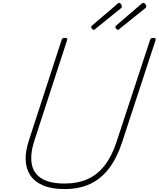

<svg xmlns="http://www.w3.org/2000/svg" viewBox="-20 -1274 1085 1313"><path d="M422 19Q332 19 273.5 -6.5Q215 -32 186 -77Q157 -122 155.5 -182.5Q154 -243 178 -315L401 -1000Q403 -1008 407.5 -1011.5Q412 -1015 424 -1015Q434 -1015 438 -1011.5Q442 -1008 439 -1000L215 -312Q187 -227 196 -160Q205 -93 260.5 -56Q316 -19 422 -19Q512 -19 579.5 -49.5Q647 -80 696 -143Q745 -206 776 -301L1006 -1000Q1008 -1008 1012.5 -1011.5Q1017 -1015 1029 -1015Q1049 -1015 1044 -1000L815 -301Q780 -194 725.5 -122.5Q671 -51 596 -16Q521 19 422 19ZM621 -1070Q615 -1070 609.5 -1076.5Q604 -1083 604 -1087Q604 -1089 604.5 -1092Q605 -1095 608 -1098L781 -1246Q785 -1249 786.5 -1251.5Q788 -1254 792 -1254Q798 -1254 803 -1250.5Q808 -1247 810.5 -1241.5Q813 -1236 813 -1232Q813 -1228 812.5 -1225.5Q812 -1223 810 -1220L633 -1077Q629 -1074 626.5 -1072Q624 -1070 621 -1070ZM788 -1070Q782 -1070 775.5 -1076.5Q769 -1083 769 -1087Q769 -1089 769.5 -1092Q770 -1095 773 -1098L945 -1246Q950 -1249 952.5 -1251.5Q955 -1254 959 -1254Q964 -1254 969 -1250.5Q974 -1247 977 -1241.5Q980 -1236 980 -1232Q980 -1228 979.5 -1225.5Q979 -1223 976 -1220L798 -1077Q795 -1074 792.5 -1072Q790 -1070 788 -1070Z"/></svg>

Font: Playwrite MX Thin
Style: Regular
Weight: 250
Designer: Veronika Burian, José Scaglione
Foundry: TypeTogether
Version: Version 1.002